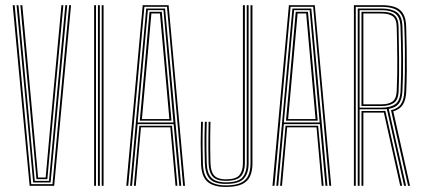

<svg xmlns="http://www.w3.org/2000/svg" viewBox="-20 -716 1627 740"><path d="M94.2 0 29 -696H36.5L100.5 -6.2H182.2L246.5 -696H253.8L188.8 0ZM107.8 -12.8 80.8 -304 43.8 -696H51.2L87.2 -310L114 -19H168.8L195.5 -310L231.8 -696H239L202.2 -304L175 -12.8ZM120.5 -25.5 94.2 -313.2 58.5 -696H66L101 -318L126.8 -31.8H156L181.8 -318L216.8 -696H224.2L188.5 -313.2L162.5 -25.5Z M372 0V-696H379.2V0ZM342.8 0V-696H350V0ZM357.5 0V-696H364.8V0Z M466.8 0 530 -696H629.8L693 0H685.8L623.5 -689.8H536.5L474.2 0ZM496 0 517 -231.5H642.8L663.8 0H656.5L636.5 -225.2H523.2L503.2 0ZM481.5 0 543.5 -683.2H616.2L678.5 0H671L649.2 -237.5H510.5L488.8 0ZM510.5 -244H648.5L631 -440.5L610 -677H550L528.5 -440.5ZM518.8 -250.8 536 -440.5 556.2 -670.5H603.5L624 -440.5L641 -250.8ZM527 -257H632.8L616.5 -440.5L596.5 -664.2H563.5L543.5 -440.5Z M850.2 4.5Q801.8 4.5 778.9 -16.2Q756 -37 754.8 -86.8Q753.5 -130.8 753.5 -166Q753.5 -201.2 754.8 -246.5H762Q761.2 -222.2 760.9 -198.2Q760.5 -174.2 760.8 -147.2Q761 -120.2 762 -86.8Q763.2 -38 785.6 -19.8Q808 -1.5 850.2 -1.5Q887.5 -1.5 908.2 -11.4Q929 -21.2 937.2 -40.4Q945.5 -59.5 945.5 -86.8V-696H953V-86.8Q953 -57.5 944 -37.1Q935 -16.8 912.8 -6.1Q890.5 4.5 850.2 4.5ZM850.2 -7.2Q806.5 -7.2 788.6 -26.6Q770.8 -46 769.5 -86.8Q768.8 -116.5 768.4 -139.9Q768 -163.2 768.2 -188Q768.5 -212.8 769.5 -246.5H776.8Q776 -217 775.6 -191.6Q775.2 -166.2 775.6 -141.4Q776 -116.5 776.8 -87.8Q778 -48.2 794.9 -30.8Q811.8 -13.2 850.2 -13.2Q898.8 -13.2 914.9 -33Q931 -52.8 931 -86.8V-696H938.2V-86.8Q938.2 -48.5 920 -27.9Q901.8 -7.2 850.2 -7.2ZM850.2 -19Q814 -19 799.4 -35.9Q784.8 -52.8 784 -87.5Q783.2 -119 783.1 -139.4Q783 -159.8 783.2 -183.1Q783.5 -206.5 784 -246.5H791.2Q790.5 -216 790.2 -191.8Q790 -167.5 790.2 -143.1Q790.5 -118.8 791.2 -87.8Q792.2 -54 805.8 -39.4Q819.2 -24.8 850.2 -24.8Q890 -24.8 903.1 -41.4Q916.2 -58 916.2 -86.8V-696H923.8V-86.8Q923.8 -54.2 908.5 -36.6Q893.2 -19 850.2 -19Z M1030.2 0 1093.5 -696H1193.2L1256.5 0H1249.2L1187 -689.8H1100L1037.8 0ZM1059.5 0 1080.5 -231.5H1206.2L1227.2 0H1220L1200 -225.2H1086.8L1066.8 0ZM1045 0 1107 -683.2H1179.8L1242 0H1234.5L1212.8 -237.5H1074L1052.2 0ZM1074 -244H1212L1194.5 -440.5L1173.5 -677H1113.5L1092 -440.5ZM1082.2 -250.8 1099.5 -440.5 1119.8 -670.5H1167L1187.5 -440.5L1204.5 -250.8ZM1090.5 -257H1196.2L1180 -440.5L1160 -664.2H1127L1107 -440.5Z M1344 0V-696H1451.5Q1481.5 -696 1502 -688.8Q1522.5 -681.5 1533.5 -663.6Q1544.5 -645.8 1545.5 -613.5Q1546.8 -571.8 1547.4 -529.5Q1548 -487.2 1547.8 -445.8Q1547.5 -404.2 1545.8 -364.5Q1544.5 -331.5 1532.9 -313Q1521.2 -294.5 1495.8 -286.8L1560.2 0H1552.8L1487 -291.2Q1513.8 -297.5 1525.4 -314.8Q1537 -332 1538.2 -364.2Q1540 -405 1540.5 -445.2Q1541 -485.5 1540.5 -527.4Q1540 -569.2 1538.2 -614.5Q1537.2 -642.5 1527.4 -658.9Q1517.5 -675.2 1498.6 -682.4Q1479.8 -689.5 1451.5 -689.5H1351.2V0ZM1373.2 0V-288.2H1450.2Q1454.5 -288.2 1458.4 -288.4Q1462.2 -288.5 1465.2 -288.8L1530 0H1522.5L1459.5 -282Q1457.2 -282 1454.9 -282Q1452.5 -282 1450.2 -282H1380.5V0ZM1358.8 0V-683.2H1451.5Q1487.5 -683.2 1508.6 -669.4Q1529.8 -655.5 1531 -613.2Q1533 -546.2 1533.4 -483.6Q1533.8 -421 1531 -365Q1529.5 -332.5 1517.1 -316.6Q1504.8 -300.8 1478.2 -296.5L1545 0H1537.5L1471 -295.5Q1466.2 -295.2 1461.4 -295Q1456.5 -294.8 1450.8 -294.8H1366V0ZM1366 -301H1450.8Q1484.2 -301 1503.1 -314.2Q1522 -327.5 1523.8 -365.2Q1526.5 -424.5 1526.4 -485.6Q1526.2 -546.8 1523.5 -613.2Q1522 -650.5 1503.5 -663.6Q1485 -676.8 1451.5 -676.8H1366ZM1373.2 -307.5V-670.5H1451.5Q1485.5 -670.5 1500.6 -657.2Q1515.8 -644 1516.2 -612.5Q1517.5 -555.8 1518.1 -490.8Q1518.8 -425.8 1516.5 -366Q1515.2 -330.5 1497.6 -319Q1480 -307.5 1450.8 -307.5ZM1380.5 -314H1450.8Q1478 -314 1492.9 -324.8Q1507.8 -335.5 1509 -366Q1511.8 -427.2 1511.2 -488.2Q1510.8 -549.2 1509 -612.5Q1508.2 -643.5 1493 -653.8Q1477.8 -664 1451.5 -664H1380.5Z"/></svg>

Font: Big Shoulders Inline Text SC Thin
Style: Regular
Weight: 100
Designer: Patric King
Foundry: XO Type Co
Version: Version 2.002